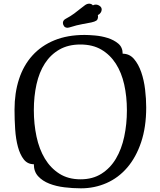

<svg xmlns="http://www.w3.org/2000/svg" viewBox="-20 -1010 872 1044"><path d="M420 14Q376 14 330.5 8.5Q285 3 248 -11.5Q211 -26 187.5 -51.5Q164 -77 164 -117Q130 -117 109.5 -143Q89 -169 77.5 -211.5Q66 -254 62.5 -307Q59 -360 59 -414Q59 -505 83.5 -580Q108 -655 156.5 -708.5Q205 -762 276 -791Q347 -820 440 -820Q462 -820 497 -817Q532 -814 565.5 -803.5Q599 -793 623 -773Q647 -753 647 -718Q684 -718 708.5 -689.5Q733 -661 748 -617.5Q763 -574 769 -523Q775 -472 775 -426Q775 -319 747.5 -237Q720 -155 672 -99Q624 -43 559 -14.5Q494 14 420 14ZM418 -35Q484 -35 532 -65.5Q580 -96 610.5 -147.5Q641 -199 655.5 -267Q670 -335 670 -410Q670 -485 655.5 -550Q641 -615 610 -663.5Q579 -712 531.5 -740Q484 -768 417 -768Q351 -768 303 -740.5Q255 -713 224 -665Q193 -617 178.5 -551.5Q164 -486 164 -411Q164 -336 178.5 -267.5Q193 -199 224 -147.5Q255 -96 303 -65.5Q351 -35 418 -35ZM485 -981Q492 -985 501 -985Q512 -985 522.5 -977.5Q533 -970 533 -958Q533 -949 527 -940.5Q521 -932 512 -928Q513 -926 513 -921Q513 -904 504 -898Q495 -892 476.5 -888Q458 -884 428.5 -879Q399 -874 358 -861Q352 -859 348 -859Q334 -859 328 -868Q322 -877 322 -885Q322 -899 336 -907Q364 -922 383.5 -936.5Q403 -951 417.5 -963Q432 -975 443 -982.5Q454 -990 465 -990Q470 -990 475.5 -988Q481 -986 485 -981Z"/></svg>

Font: Milonga
Style: Regular
Weight: 400
Designer: Pablo Impallari, Brenda Gallo, Rodrigo Fuenzalida
Foundry: Pablo Impallari, Brenda Gallo, Rodrigo Fuenzalida
Version: Version 1.000; ttfautohint (v0.93) -l 8 -r 50 -G 200 -x 14 -